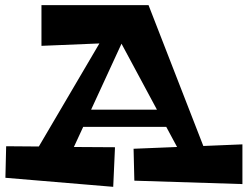

<svg xmlns="http://www.w3.org/2000/svg" viewBox="-20 -702 962 746"><path d="M921.9 13.2 502 0 499 -124 668 -130.9 626 -209H303.2L267.1 -130.9L426.8 -129.9L419.9 23.9L1 -11.2L3.9 -133.8L130.9 -132.8L366.2 -533.2L141.1 -523.9V-682.1H557.1L770 -134.8L921.9 -141.1ZM334 -275.9H589.8L452.1 -532.2Z"/></svg>

Font: Peralta
Style: Regular
Weight: 400
Designer: Astigmatic (AOETI)
Foundry: Astigmatic (AOETI)
Version: Version 1.000